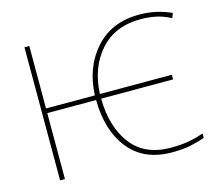

<svg xmlns="http://www.w3.org/2000/svg" viewBox="-104 -855 1125 995"><g transform="rotate(-15 458.5 -357.0)"><path d="M702 10Q761 10 803.5 1Q846 -8 879 -21V-44Q843 -31 801.5 -23Q760 -15 702 -15Q563 -15 491.5 -108Q420 -201 418 -354H804V-379H418Q424 -519 503.5 -609Q583 -699 721 -699Q762 -699 800.5 -691.5Q839 -684 882 -662L892 -687Q811 -724 721 -724Q572 -724 484.5 -626Q397 -528 391 -379H129V-714H103V0H129V-354H391Q392 -190 472 -90Q552 10 702 10Z"/></g></svg>

Font: Noto Sans UI Thin
Style: Regular
Weight: 250
Designer: Monotype Design Team
Foundry: Monotype Imaging Inc.
Version: Version 1.901